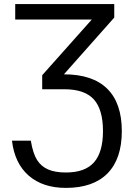

<svg xmlns="http://www.w3.org/2000/svg" viewBox="-20 -731 684 955"><path d="M297.9 -361.3Q440.4 -361.3 513.2 -289.8Q585.9 -218.3 585.9 -78.6Q585.9 59.1 514.9 131.3Q443.8 203.6 307.6 203.6Q192.9 203.6 122.8 142.6Q52.7 81.5 39.6 -31.2H133.3Q144 32.7 164.3 64.7Q184.6 96.7 219.2 111.8Q253.9 127 307.6 127Q403.3 127 447.8 76.2Q492.2 25.4 492.2 -78.6Q492.2 -186.5 446.5 -236.8Q400.9 -287.1 299.8 -287.1H189.9V-356.9L436.5 -633.8H55.7V-710.9H548.3V-643.6Z"/></svg>

Font: Roboto
Style: Regular
Weight: 400
Designer: Google
Version: Version 2.001047; 2015